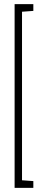

<svg xmlns="http://www.w3.org/2000/svg" viewBox="-20 -763 196 933"><path d="M51 150V-743H142V-710L87 -706V113L142 117V150Z"/></svg>

Font: Saira UltraCondensed Thin
Style: Regular
Weight: 250
Width: 1
Designer: Hector Gatti with collaboration of the Omnibus-Type team
Foundry: Omnibus-Type
Version: Version 1.101